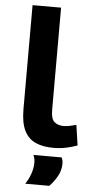

<svg xmlns="http://www.w3.org/2000/svg" viewBox="-63 -776 499 1026"><g transform="rotate(5 187.0 -263.0)"><path d="M222 -740V-193Q222 -142 241.5 -126.5Q261 -111 290 -111Q305 -111 322 -114.5Q339 -118 358 -123L374 -14Q347 -4 315 3Q283 10 246 10Q190 10 150.5 -7.5Q111 -25 90 -67Q69 -109 69 -183V-740ZM113 214Q132 186 142 155.5Q152 125 152 99Q152 74 143 57H295Q302 73 302 90Q302 126 284 158Q266 190 242 214Z"/></g></svg>

Font: Georama Extended SemiBold
Style: Regular
Weight: 600
Width: 7
Designer: Jean-Baptiste Levee
Foundry: Production Type
Version: Version 1.000